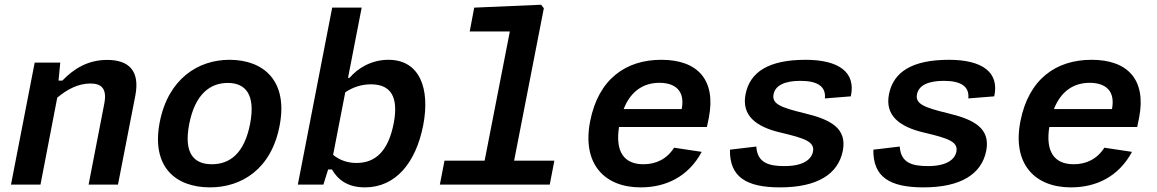

<svg xmlns="http://www.w3.org/2000/svg" viewBox="-20 -798 5000 830"><path d="M490 0 565 -384.5C586 -493.5 535.5 -539 443.5 -539C360.5 -539 299.5 -501.5 249.5 -449.5H233L240.5 -527.5H130L27.5 0H155L227.5 -376C272 -413 319.5 -437 370.5 -437C414.5 -437 444 -419 431 -351L363 0Z M1188.5 -253.5C1226.5 -447 1121 -539.5 972 -539.5C836.5 -539.5 707 -457 670.5 -270C633 -76.5 739 12 888 12C1024 12 1152.5 -66.5 1188.5 -253.5ZM1061 -262C1036 -133.5 972.5 -88 896 -88C819.5 -88 773 -133.5 798 -262C823 -390.5 888 -439.5 964.5 -439.5C1040.5 -439.5 1086 -390.5 1061 -262Z M1809.5 -256.5C1840.5 -417.5 1793 -539.5 1659.5 -539.5C1586 -539.5 1527.5 -504 1491 -461.5H1484.5L1543.5 -765H1416L1267.5 0H1378L1398.5 -65.5H1415C1439.5 -23 1480.5 12 1557.5 12C1690 12 1777.5 -93.5 1809.5 -256.5ZM1420 -128.5 1472.5 -399C1509 -423.5 1547 -433.5 1583.5 -433.5C1668.5 -433.5 1704 -380.5 1682 -265C1659 -147.5 1605.5 -93.5 1521 -93.5C1486 -93.5 1450.5 -103.5 1420 -128.5Z M1881.5 0H2356.5L2376.5 -103.5H2202.5L2331 -762.5L2319 -777.5L2030 -765L2010.5 -662H2184L2075 -103.5H1901.5Z M2531 -273C2495.5 -90 2592.5 12 2749.5 12C2856 12 2954.5 -32 3013.5 -141.5L2894 -159.5C2862.5 -110 2815.5 -88 2761.5 -88C2676.5 -88 2639.5 -143.5 2656 -249H3036L3044.5 -290.5C3075.5 -452 2996.5 -539.5 2839 -539.5C2685 -539.5 2566.5 -456 2531 -273ZM2676 -326.5C2707 -405.5 2763 -440 2830.5 -440C2900.5 -440 2942 -404 2927 -326.5Z M3462 -539.5C3303.5 -539.5 3221.5 -487 3203 -390.5C3185 -299.5 3247 -249.5 3356 -224.5C3460 -200 3502.5 -185 3494.5 -142.5C3487.5 -108 3451.5 -80 3371.5 -80C3302 -80 3254 -94.5 3249.5 -164.5L3135.5 -151C3133.5 -33 3206 12 3352 12C3513 12 3603.5 -45 3623.5 -146.5C3642 -243.5 3571 -281.5 3457.5 -308.5C3357 -333 3316 -348 3324 -390C3331.5 -430 3374 -448.5 3440 -448.5C3515.5 -448.5 3551 -423.5 3546 -372.5L3658 -381.5C3681 -486 3606 -539.5 3462 -539.5Z M4082 -539.5C3923.5 -539.5 3841.5 -487 3823 -390.5C3805 -299.5 3867 -249.5 3976 -224.5C4080 -200 4122.5 -185 4114.5 -142.5C4107.5 -108 4071.5 -80 3991.5 -80C3922 -80 3874 -94.5 3869.5 -164.5L3755.5 -151C3753.5 -33 3826 12 3972 12C4133 12 4223.5 -45 4243.5 -146.5C4262 -243.5 4191 -281.5 4077.5 -308.5C3977 -333 3936 -348 3944 -390C3951.5 -430 3994 -448.5 4060 -448.5C4135.5 -448.5 4171 -423.5 4166 -372.5L4278 -381.5C4301 -486 4226 -539.5 4082 -539.5Z M4391 -273C4355.5 -90 4452.5 12 4609.5 12C4716 12 4814.5 -32 4873.5 -141.5L4754 -159.5C4722.5 -110 4675.5 -88 4621.5 -88C4536.5 -88 4499.5 -143.5 4516 -249H4896L4904.5 -290.5C4935.5 -452 4856.5 -539.5 4699 -539.5C4545 -539.5 4426.5 -456 4391 -273ZM4536 -326.5C4567 -405.5 4623 -440 4690.5 -440C4760.5 -440 4802 -404 4787 -326.5Z"/></svg>

Font: Monaspace Neon SemiBold
Style: Italic
Weight: 600
Italic angle: -11°
Designer: Riley Cran & the Lettermatic Team
Foundry: Lettermatic
Version: Version 1.200 (Monaspace Neon)